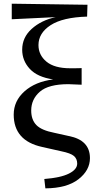

<svg xmlns="http://www.w3.org/2000/svg" viewBox="-20 -829 530 1060"><path d="M280.3 -95.7 359.4 -78.1Q476.6 -55.7 476.6 43.9Q476.6 111.3 413.1 160.6Q349.6 210 230.5 210.9L224.6 159.2Q314.5 152.3 360.4 129.4Q406.2 106.4 406.2 74.2Q406.2 47.9 388.2 32.2Q370.1 16.6 317.4 5.9L212.9 -17.6Q55.7 -51.8 55.7 -196.3Q55.7 -271.5 115.2 -324.7Q174.8 -377.9 273.4 -390.6Q186.5 -403.3 144.5 -448.7Q102.5 -494.1 102.5 -554.7Q102.5 -622.1 154.8 -669.4Q207 -716.8 287.1 -734.4L44.9 -722.7V-808.6L462.9 -802.7L460.9 -737.3Q326.2 -733.4 259.3 -689.9Q192.4 -646.5 192.4 -580.1Q192.4 -525.4 236.3 -488.8Q280.3 -452.1 368.2 -452.1Q422.9 -452.1 430.7 -453.1V-361.3Q363.3 -364.3 357.4 -364.3Q248 -364.3 200.2 -322.8Q152.3 -281.2 152.3 -218.8Q152.3 -168 180.7 -138.7Q209 -109.4 280.3 -95.7Z"/></svg>

Font: GenYoMin TW TTF SemiBold
Style: Regular
Weight: 600
Version: Version 1.300